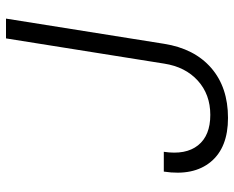

<svg xmlns="http://www.w3.org/2000/svg" viewBox="-90 -680 780 640"><g transform="rotate(-90 300.0 -360.0)"><path d="M227 10Q128 10 80.5 -47.5Q33 -105 48 -204H114Q103 -131 135.5 -90Q168 -49 237 -49Q305 -49 351 -90.5Q397 -132 408 -203L492 -730H558L474 -203Q458 -102 393.5 -46Q329 10 227 10Z"/></g></svg>

Font: JetBrains Mono NL ExtraLight
Style: Italic
Weight: 200
Italic angle: -9°
Monospace: yes
Designer: Philipp Nurullin, Konstantin Bulenkov
Foundry: JetBrains
Version: Version 2.305; ttfautohint (v1.8.4.7-5d5b)